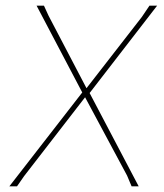

<svg xmlns="http://www.w3.org/2000/svg" viewBox="-20 -657 579 677"><path d="M296 -329 469 0H444L428 -38L280 -314L65 -36L40 0H13L270 -331L109 -637H135L151 -602L285 -346L480 -597L507 -637H534Z"/></svg>

Font: Luna Sans Thin
Style: Italic
Weight: 250
Italic angle: -7°
Designer: Juan Pablo del Peral
Foundry: Huerta Tipografica
Version: Version 2.001; ttfautohint (v1.5)